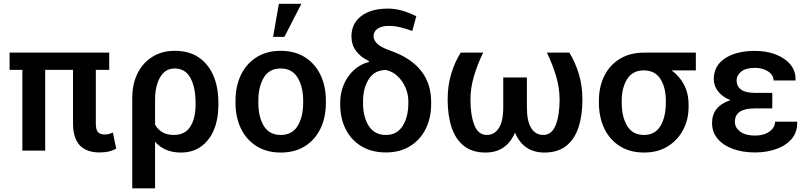

<svg xmlns="http://www.w3.org/2000/svg" viewBox="-20 -812 4351 1035"><path d="M516.1 9.8Q446.3 9.8 409.9 -28.8Q373.5 -67.4 373.5 -149.4V-435.5H223.6V0H100.6V-435.5H31.7V-528.3H568.8V-435.5H496.6V-146Q496.6 -112.3 508.3 -99.6Q520 -86.9 543.9 -86.9Q565.9 -86.9 588.4 -97.7L606.4 -10.7Q584.5 1 562.7 5.4Q541 9.8 516.1 9.8Z M692.9 203.1V-281.7Q692.9 -359.9 721.9 -417.5Q751 -475.1 802.7 -506.6Q854.5 -538.1 921.9 -538.1Q998 -538.1 1050.3 -503.2Q1102.5 -468.3 1129.9 -405.3Q1157.2 -342.3 1157.2 -257.3V-247.1Q1157.2 -169.9 1133.1 -112.1Q1108.9 -54.2 1063.7 -22Q1018.6 10.3 955.1 10.3Q866.7 10.3 815.9 -47.9V203.1ZM916.5 -84.5Q977.1 -84.5 1005.6 -129.2Q1034.2 -173.8 1034.2 -247.1V-257.3Q1034.2 -340.8 1006.6 -391.8Q979 -442.9 920.9 -442.9Q885.7 -442.9 862.5 -420.4Q839.4 -397.9 827.6 -360.1Q815.9 -322.3 815.9 -276.4V-140.1Q847.7 -84.5 916.5 -84.5Z M1493.7 10.3Q1417.5 10.3 1362.8 -24.2Q1308.1 -58.6 1278.8 -119.1Q1249.5 -179.7 1249.5 -258.8V-269Q1249.5 -347.7 1278.8 -408.2Q1308.1 -468.8 1362.8 -503.4Q1417.5 -538.1 1492.7 -538.1Q1568.8 -538.1 1623.5 -503.7Q1678.2 -469.2 1707.5 -408.4Q1736.8 -347.7 1736.8 -269V-258.8Q1736.8 -179.2 1707.5 -118.7Q1678.2 -58.1 1623.8 -23.9Q1569.3 10.3 1493.7 10.3ZM1493.7 -84.5Q1554.7 -84.5 1584.5 -133.1Q1614.3 -181.6 1614.3 -258.8V-269Q1614.3 -344.7 1584.2 -393.8Q1554.2 -442.9 1492.7 -442.9Q1431.6 -442.9 1402.1 -393.8Q1372.6 -344.7 1372.6 -269V-258.8Q1372.6 -181.6 1402.1 -133.1Q1431.6 -84.5 1493.7 -84.5ZM1452.1 -613.3 1483.4 -791.5H1604.5L1513.2 -613.3Z M2060.1 9.8Q1983.9 9.8 1928.7 -23.4Q1873.5 -56.6 1843.8 -115Q1814 -173.3 1814 -249V-258.8Q1814 -313 1834.2 -358.6Q1854.5 -404.3 1889.2 -435.5Q1923.8 -466.8 1967.3 -477.5L1969.2 -482.9Q1924.3 -503.4 1899.4 -537.1Q1874.5 -570.8 1874.5 -615.2Q1874.5 -685.1 1927 -725.3Q1979.5 -765.6 2070.3 -765.6Q2109.4 -765.6 2146.5 -755.1Q2183.6 -744.6 2224.1 -724.6L2202.6 -645Q2175.3 -655.3 2142.1 -663.8Q2108.9 -672.4 2075.7 -672.4Q2037.1 -672.4 2015.4 -657.2Q1993.7 -642.1 1993.7 -616.2Q1993.7 -596.7 2012.9 -576.9Q2032.2 -557.1 2084 -539.1Q2304.2 -461.9 2304.2 -262.2V-252.4Q2304.2 -175.8 2274.4 -116.5Q2244.6 -57.1 2189.9 -23.7Q2135.3 9.8 2060.1 9.8ZM2060.1 -84.5Q2119.6 -84.5 2150.4 -132.8Q2181.2 -181.2 2181.2 -255.9V-265.6Q2181.2 -304.2 2165.8 -340.1Q2150.4 -376 2123 -401.6Q2095.7 -427.2 2060.1 -434.6Q2000 -434.6 1968.5 -386.2Q1937 -337.9 1937 -265.6V-255.9Q1937 -181.2 1968 -132.8Q1999 -84.5 2060.1 -84.5Z M2597.2 10.3Q2525.9 10.3 2480.7 -25.6Q2435.5 -61.5 2414.3 -125.7Q2393.1 -189.9 2393.1 -275.4Q2393.1 -350.6 2412.4 -414.1Q2431.6 -477.5 2463.4 -528.3H2584.5Q2553.2 -463.9 2534.7 -400.9Q2516.1 -337.9 2516.1 -275.4Q2516.1 -191.9 2536.9 -138.2Q2557.6 -84.5 2604.5 -84.5Q2644 -84.5 2668.5 -120.6Q2692.9 -156.7 2692.9 -234.9V-394.5H2820.3V-234.9Q2820.3 -156.7 2844.2 -120.6Q2868.2 -84.5 2908.2 -84.5Q2954.6 -84.5 2975.6 -137.9Q2996.6 -191.4 2996.6 -275.4Q2996.6 -337.9 2977.8 -401.1Q2959 -464.4 2928.2 -528.3H3049.3Q3080.6 -477.1 3100.1 -413.8Q3119.6 -350.6 3119.6 -275.4Q3119.6 -189.9 3098.4 -125.5Q3077.1 -61 3032 -25.4Q2986.8 10.3 2915.5 10.3Q2800.8 10.3 2756.3 -97.2Q2710 10.3 2597.2 10.3Z M3452.1 10.3Q3376.5 10.3 3321.8 -23.9Q3267.1 -58.1 3237.8 -118.9Q3208.5 -179.7 3208.5 -258.8V-269Q3208.5 -344.7 3237.8 -403.3Q3267.1 -461.9 3321.8 -495.1Q3376.5 -528.3 3452.1 -528.3H3731V-432.6H3600.1Q3642.1 -402.8 3667 -356.2Q3691.9 -309.6 3691.9 -246.1V-235.8Q3691.9 -168 3662.6 -112.1Q3633.3 -56.2 3579.3 -22.9Q3525.4 10.3 3452.1 10.3ZM3451.2 -84.5Q3511.2 -84.5 3540.3 -133.1Q3569.3 -181.6 3569.3 -258.8V-269Q3569.3 -340.3 3540 -386.5Q3510.7 -432.6 3450.2 -432.6Q3390.6 -432.6 3361.1 -386.2Q3331.5 -339.8 3331.5 -269V-258.8Q3331.5 -181.2 3361.1 -132.8Q3390.6 -84.5 3451.2 -84.5Z M4050.3 9.8Q3982.4 9.8 3930.2 -9.5Q3877.9 -28.8 3848.1 -64.5Q3818.4 -100.1 3818.4 -149.4Q3818.4 -239.3 3917.5 -272Q3875 -289.1 3851.3 -319.1Q3827.6 -349.1 3827.6 -385.7Q3827.6 -457.5 3888.4 -497.6Q3949.2 -537.6 4049.8 -537.6Q4113.3 -537.6 4163.3 -517.8Q4213.4 -498 4241.7 -462.9Q4270 -427.7 4268.6 -381.3L4267.6 -378.4H4149.9Q4149.9 -407.7 4120.6 -427Q4091.3 -446.3 4049.8 -446.3Q4000.5 -446.3 3975.6 -426Q3950.7 -405.8 3950.7 -378.4Q3950.7 -347.2 3974.6 -329.3Q3998.5 -311.5 4046.9 -311.5H4143.1V-227.5H4046.9Q3941.4 -227.5 3941.4 -154.8Q3941.4 -124 3970.2 -102.5Q3999 -81.1 4050.3 -81.1Q4097.7 -81.1 4127.9 -103Q4158.2 -125 4158.2 -156.2H4276.4L4277.3 -153.3Q4278.8 -100.6 4248.3 -64.2Q4217.8 -27.8 4165.5 -9Q4113.3 9.8 4050.3 9.8Z"/></svg>

Font: Roboto Slab Medium
Style: Regular
Weight: 500
Designer: Google
Version: Version 2.001; ttfautohint (v1.8.3)